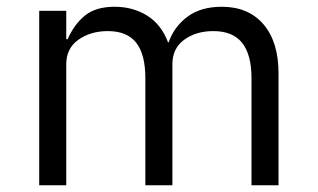

<svg xmlns="http://www.w3.org/2000/svg" viewBox="-20 -548 940 568"><path d="M96 -516H176V-432H180Q200 -477 232 -502.5Q264 -528 319 -528Q373 -528 415 -502Q457 -476 477 -423H479Q495 -469 534.5 -498.5Q574 -528 636 -528Q715 -528 759.5 -476Q804 -424 804 -331V0H724V-317Q724 -386 696.5 -421Q669 -456 611 -456Q560 -456 525 -430.5Q490 -405 490 -358V0H410V-317Q410 -387 383 -421.5Q356 -456 299 -456Q248 -456 212 -430.5Q176 -405 176 -358V0H96Z"/></svg>

Font: iA Writer Quattro V
Style: Regular
Weight: 400
Designer: Mike Abbink, Paul van der Laan, Pieter van Rosmalen, Oliver Reichenstein
Foundry: Information Architects Inc.
Version: Version 2.000